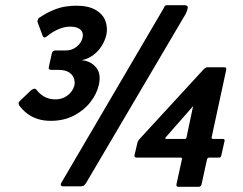

<svg xmlns="http://www.w3.org/2000/svg" viewBox="-20 -720 941 742"><path d="M670 2Q660 2 662 -8L683 -104Q685 -111 678 -111H508Q498 -111 500 -121L511 -168Q512 -174 517 -180Q522 -186 525 -189L766 -451Q771 -456 774.5 -458Q778 -460 783 -460H846Q852 -460 853.5 -457.5Q855 -455 854 -449L798 -190Q797 -183 804 -183H842Q849 -183 848 -176L835 -118Q833 -111 827 -111H789Q782 -111 780 -104L759 -8Q757 2 747 2ZM624 -183H693Q701 -183 701 -190L725 -304Q727 -308 725.5 -308Q724 -308 722 -305L621 -190Q615 -183 624 -183ZM176 -253Q148 -253 125 -260.5Q102 -268 84.5 -281.5Q67 -295 54 -313Q51 -319 52.5 -323.5Q54 -328 58 -331L100 -371Q106 -376 111.5 -377Q117 -378 121 -373Q134 -356 152 -346Q170 -336 194 -336Q214 -336 229.5 -344Q245 -352 255 -365Q265 -378 268 -392Q270 -404 265.5 -417.5Q261 -431 246.5 -440.5Q232 -450 205 -450Q199 -450 193 -450Q187 -450 179 -450Q173 -450 170 -452.5Q167 -455 169 -463L180 -512Q182 -525 194 -525Q202 -525 213 -525Q224 -525 235 -525Q252 -525 265.5 -532.5Q279 -540 288 -551.5Q297 -563 299 -575Q302 -586 298 -595.5Q294 -605 282.5 -611Q271 -617 250 -617Q228 -617 204.5 -606.5Q181 -596 162 -580Q150 -570 145 -581L125 -635Q124 -639 126.5 -644.5Q129 -650 131 -651Q161 -671 187 -681.5Q213 -692 235 -695Q257 -698 275 -698Q321 -698 349 -682Q377 -666 387 -640Q397 -614 391 -585Q385 -561 372 -541Q359 -521 341.5 -508Q324 -495 306 -490Q302 -489 299.5 -488.5Q297 -488 297 -488Q297 -487 306 -486Q336 -480 353.5 -456.5Q371 -433 362 -392Q354 -357 329 -325Q304 -293 265 -273Q226 -253 176 -253ZM225 0Q216 0 215 -5Q214 -10 219 -17L613 -689Q616 -697 618.5 -698.5Q621 -700 630 -700H691Q702 -700 705 -695Q708 -690 698 -667L314 -15Q310 -8 305.5 -4Q301 0 292 0Z"/></svg>

Font: Glory ExtraBold
Style: Italic
Weight: 800
Italic angle: -12°
Version: Version 1.011